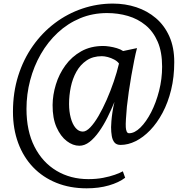

<svg xmlns="http://www.w3.org/2000/svg" viewBox="-20 -774 1002 1044"><path d="M50.5 -166.5Q50.5 -271.5 79 -361.8Q107.5 -452 158.8 -524.5Q210 -597 278.5 -648.5Q347 -700 427.5 -727.2Q508 -754.5 594 -754.5Q661 -754.5 721 -734.8Q781 -715 827.5 -675.5Q874 -636 900.8 -576.2Q927.5 -516.5 927.5 -436.5Q927.5 -355 910.5 -285.5Q893.5 -216 864 -160.8Q834.5 -105.5 796.8 -66.2Q759 -27 717.8 -6.5Q676.5 14 636 14Q613.5 14 602.5 0.8Q591.5 -12.5 587.8 -34.5Q584 -56.5 584 -82.5Q584 -94.5 585.8 -116Q587.5 -137.5 591.5 -164.5Q595.5 -191.5 602.5 -220Q585 -177 564 -134.8Q543 -92.5 518.2 -57.8Q493.5 -23 466.8 -2.2Q440 18.5 411.5 18.5Q376.5 18.5 343 -7Q309.5 -32.5 287.5 -81.8Q265.5 -131 266 -203Q266.5 -258 283.8 -314.5Q301 -371 335.5 -418.5Q370 -466 421.5 -495Q473 -524 541.5 -524Q555.5 -524 575.5 -521Q595.5 -518 615.5 -512Q635.5 -506 649.5 -496.5L725 -512.5Q717.5 -485 709.8 -445.8Q702 -406.5 694.2 -362.5Q686.5 -318.5 680.2 -274.8Q674 -231 670 -194.5Q666.5 -156.5 664.8 -126.8Q663 -97 664 -82.5Q664.5 -70 668.5 -59.8Q672.5 -49.5 682 -49.5Q712 -49.5 743.5 -80.5Q775 -111.5 801.8 -163.5Q828.5 -215.5 845 -280Q861.5 -344.5 861.5 -411.5Q861.5 -491.5 837.5 -547Q813.5 -602.5 771.5 -637Q729.5 -671.5 675.8 -687.2Q622 -703 562.5 -703Q483.5 -703 415.8 -674.8Q348 -646.5 294 -596.2Q240 -546 202 -479.8Q164 -413.5 144 -337.5Q124 -261.5 124 -182Q124 -62 167.5 23.5Q211 109 287.2 154.5Q363.5 200 460.5 200Q504 200 540.5 193Q577 186 604.5 176.2Q632 166.5 648 157.5L660.5 192.5Q626.5 218.5 572.2 234.2Q518 250 451 250Q360.5 250 286.8 220.2Q213 190.5 160.2 135.5Q107.5 80.5 79 3.8Q50.5 -73 50.5 -166.5ZM355.5 -209Q355.5 -167.5 364.8 -133Q374 -98.5 391 -78.5Q408 -58.5 430.5 -58.5Q449 -58.5 471 -81.5Q493 -104.5 515.8 -143.5Q538.5 -182.5 559.8 -230.8Q581 -279 598.5 -330.2Q616 -381.5 627 -428.5Q618 -441 601.2 -450Q584.5 -459 566.2 -463.8Q548 -468.5 534 -468.5Q485 -468.5 450.8 -445.2Q416.5 -422 395.5 -384.2Q374.5 -346.5 365 -300.8Q355.5 -255 355.5 -209Z"/></svg>

Font: Merriweather 24pt
Style: Italic
Weight: 400
Italic angle: -7.8°
Designer: Eben Sorkin
Foundry: Eben Sorkin
Version: Version 2.101